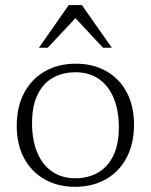

<svg xmlns="http://www.w3.org/2000/svg" viewBox="-20 -710 581 740"><path d="M270 -23Q319.5 -23 357.2 -44.5Q395 -66 416.5 -109.5Q438 -153 438 -219Q438 -285 418 -332.5Q398 -380 360.8 -405.8Q323.5 -431.5 271 -431.5Q221.5 -431.5 183.8 -410.2Q146 -389 124.8 -345.2Q103.5 -301.5 103.5 -235.5Q103.5 -170 123.5 -122.2Q143.5 -74.5 181 -48.8Q218.5 -23 270 -23ZM269 10Q203 10 152.2 -18.8Q101.5 -47.5 73 -100.2Q44.5 -153 44.5 -224.5Q44.5 -298.5 73.2 -352.2Q102 -406 153.2 -435.2Q204.5 -464.5 272 -464.5Q338.5 -464.5 389.2 -436Q440 -407.5 468.2 -354.8Q496.5 -302 496.5 -230Q496.5 -156 468 -102.2Q439.5 -48.5 388.2 -19.2Q337 10 269 10ZM130 -526 245 -690.5H295.5L411 -526H377L261 -650.5H280.5L164 -526Z"/></svg>

Font: Newsreader 14pt Light
Style: Regular
Weight: 300
Designer: Hugues Gentile
Foundry: Production Type
Version: Version 1.003